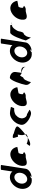

<svg xmlns="http://www.w3.org/2000/svg" viewBox="2032 -2862 838 4942"><g transform="rotate(-90 2451.0 -391.0)"><path d="M63 -274C39 -118 141 8 271 8C391 8 289 -6 380 -26C453 -23 312 0 380 0C451 0 566 -66 578 -146L676 -784C677 -792 553 -792 552 -785L507 -490C479 -532 426 -556 357 -556C227 -556 87 -430 63 -274ZM197 -274C211 -366 287 -440 362 -440C438 -440 487 -366 473 -274C459 -184 389 -109 311 -109C234 -109 183 -184 197 -274Z M654 -196C673 -52 846 -160 895 -148C934 -144 972 -152 1010 -191C1002 -193 976 -212 979 -217C957 -188 945 -257 981 -330C993 -340 1148 -358 1140 -368C1114 -506 1003 -570 888 -535C749 -493 635 -341 654 -196ZM979 -218V-217ZM1011 -192 1010 -191C1012 -191 1012 -191 1011 -190Z M1167 -46C1209 -14 1298 -43 1376 -95C1329 -91 1261 -98 1229 -124C1221 -124 1169 -56 1167 -46ZM1394 -378C1388 -340 1420 -344 1459 -354C1453 -333 1450 -306 1446 -279C1437 -218 1456 -184 1465 -161C1567 -239 1666 -329 1667 -362C1677 -424 1453 -450 1457 -475C1358 -490 1357 -490 1394 -378ZM1376 -95C1407 -98 1432 -105 1433 -114C1472 -128 1473 -140 1465 -161C1435 -137 1405 -114 1376 -95Z M1710 -272C1686 -118 1947 0 2017 -11C2076 -22 2103 -52 2095 -52L1984 -114C1939 -114 1893 -150 1881 -210C1863 -270 1892 -346 1943 -382C1948 -416 2049 -445 2082 -445C2116 -445 2138 -441 2140 -452C2142 -462 2176 -530 2168 -530C2168 -530 2053 -554 2007 -554C1883 -554 1734 -428 1710 -272Z M2192 -196C2211 -52 2384 -160 2433 -148C2472 -144 2510 -152 2548 -191C2540 -193 2514 -212 2517 -217C2495 -188 2483 -257 2519 -330C2531 -340 2686 -358 2678 -368C2652 -506 2541 -570 2426 -535C2287 -493 2173 -341 2192 -196ZM2517 -218V-217ZM2549 -192 2548 -191C2550 -191 2550 -191 2549 -190Z M2737 -149C2725 -68 2809 -14 2809 -14C2808 -6 2832 -112 2843 -112C2862 -171 2892 -200 2915 -208C2939 -208 2971 -314 2963 -261C2974 -331 2998 -256 3047 -254C3051 -281 3059 -346 3069 -409C3084 -510 2978 -556 2922 -556C2853 -556 2752 -250 2737 -149ZM3047 -254C3047 -246 3046 -242 3047 -241C3046 -237 3047 -246 3057 -254ZM3057 -254C3102 -250 3207 -215 3197 -149L3200 -170C3209 -228 3159 -264 3095 -264C3076 -264 3064 -259 3057 -254Z M3314 -274C3290 -118 3392 8 3522 8C3642 8 3540 -6 3631 -26C3704 -23 3563 0 3631 0C3702 0 3817 -66 3829 -146L3927 -784C3928 -792 3804 -792 3803 -785L3758 -490C3730 -532 3677 -556 3608 -556C3478 -556 3338 -430 3314 -274ZM3448 -274C3462 -366 3538 -440 3613 -440C3689 -440 3738 -366 3724 -274C3710 -184 3640 -109 3562 -109C3485 -109 3434 -184 3448 -274Z M3881 -145 3954 -14C3953 -6 3981 -135 3992 -135C4003 -142 4022 -194 4060 -201C4084 -201 4106 -258 4115 -318C4124 -378 4211 -501 4264 -501C4264 -501 4269 -502 4277 -503C4278 -520 4277 -546 4271 -546C4271 -546 4150 -547 4084 -547C4009 -547 3898 -225 3881 -145ZM4277 -503C4277 -498 4276 -494 4276 -491C4276 -494 4283 -500 4293 -505C4287 -504 4282 -504 4277 -503ZM4293 -505C4324 -510 4364 -517 4337 -517C4321 -517 4305 -511 4293 -505Z M4416 -196C4435 -52 4608 -160 4657 -148C4696 -144 4734 -152 4772 -191C4764 -193 4738 -212 4741 -217C4719 -188 4707 -257 4743 -330C4755 -340 4910 -358 4902 -368C4876 -506 4765 -570 4650 -535C4511 -493 4397 -341 4416 -196ZM4741 -218V-217ZM4773 -192 4772 -191C4774 -191 4774 -191 4773 -190Z"/></g></svg>

Font: Ampere
Style: CndIta
Weight: 400
Version: Version 1